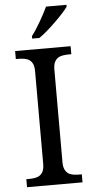

<svg xmlns="http://www.w3.org/2000/svg" viewBox="-62 -967 490 1003"><g transform="rotate(-5 183.5 -465.5)"><path d="M38.1 0V-42H50.8Q67.9 -42 82.8 -44.4Q97.7 -46.9 108.9 -54.4Q120.1 -62 126.5 -76.2Q132.8 -90.3 132.8 -113.8V-600.1Q132.8 -623.5 126.5 -637.7Q120.1 -651.9 108.9 -659.4Q97.7 -667 82.8 -669.4Q67.9 -671.9 50.8 -671.9H38.1V-713.9H329.1V-671.9H315.9Q299.3 -671.9 284.2 -669.4Q269 -667 258.1 -659.4Q247.1 -651.9 240.5 -637.7Q233.9 -623.5 233.9 -600.1V-113.8Q233.9 -90.3 240.5 -76.2Q247.1 -62 258.1 -54.4Q269 -46.9 284.2 -44.4Q299.3 -42 315.9 -42H329.1V0ZM132.3 -784.2Q143.6 -798.3 155.5 -816.9Q167.5 -835.4 179 -855.2Q190.4 -875 200.9 -894.8Q211.4 -914.6 219.2 -931.2H326.2V-920.9Q316.9 -907.7 298.8 -887.9Q280.8 -868.2 258.8 -846.7Q236.8 -825.2 213.6 -804.9Q190.4 -784.7 170.4 -771H132.3Z"/></g></svg>

Font: Droid Serif
Style: Regular
Weight: 400
Designer: Monotype Design team
Foundry: Monotype Imaging Inc.
Version: Version 1.03